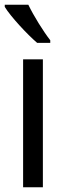

<svg xmlns="http://www.w3.org/2000/svg" viewBox="-26 -786 271 806"><path d="M93 -766H-6V-757C19 -716 89 -641 130 -606H185V-617C156 -654 115 -720 93 -766ZM154 0V-537H71V0Z"/></svg>

Font: Noto Sans Myanmar UI Condensed
Style: Regular
Weight: 400
Width: 3
Designer: Monotype Design Team
Foundry: Monotype Imaging Inc.
Version: Version 2.103